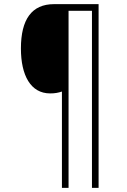

<svg xmlns="http://www.w3.org/2000/svg" viewBox="-20 -780 614 927"><path d="M456 127V-760H241C133 -760 81 -686 81 -546C81 -416 128 -329 222 -329C245 -329 261 -332 279 -338V127H311V-728H424V127Z"/></svg>

Font: Noto Sans Gurmukhi UI SemiCondensed ExtraLight
Style: Regular
Weight: 200
Width: 4
Designer: Jelle Bosma - Monotype Design Team
Foundry: Monotype Imaging Inc.
Version: Version 2.004